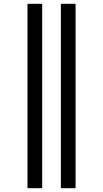

<svg xmlns="http://www.w3.org/2000/svg" viewBox="-20 -843 540 1006"><path d="M299 143V-823H376V143ZM124 143V-823H201V143Z"/></svg>

Font: Iosevka www.saffi
Style: Regular
Weight: 400
Monospace: yes
Designer: Belleve Invis
Foundry: Belleve Invis
Version: Version 22.0.2; ttfautohint (v1.8.3)